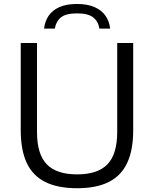

<svg xmlns="http://www.w3.org/2000/svg" viewBox="-20 -962 794 991"><path d="M378 9.5Q278 9.5 213.5 -22.8Q149 -55 118 -121.2Q87 -187.5 87 -289.5V-740H171V-281Q171 -166.5 221.2 -114.2Q271.5 -62 378 -62Q484.5 -62 534.8 -114.2Q585 -166.5 585 -281V-740H667.5V-289.5Q667.5 -187.5 636.5 -121.2Q605.5 -55 541.5 -22.8Q477.5 9.5 378 9.5ZM207.5 -814.5Q211.5 -851.5 230.8 -880.2Q250 -909 286.2 -925.2Q322.5 -941.5 377.5 -941.5Q432 -941.5 468.8 -925Q505.5 -908.5 525 -880Q544.5 -851.5 548.5 -814.5H493Q487 -851.5 461 -872.2Q435 -893 377.5 -893Q320 -893 294.5 -872.2Q269 -851.5 263 -814.5Z"/></svg>

Font: Encode Sans SC SemiExpanded
Style: Regular
Weight: 400
Width: 6
Designer: Multiple Designers
Foundry: Impallari Type
Version: Version 3.002